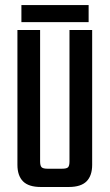

<svg xmlns="http://www.w3.org/2000/svg" viewBox="-20 -746 437 766"><path d="M257.2 -102V-626.2H347.7V-88.5Q347.7 -45.1 325.3 -22.5Q302.8 0 254.4 0H188.2V-72.9H227.5Q246 -72.9 251.6 -78.8Q257.2 -84.7 257.2 -102ZM140 -626.2V-102Q140 -84.7 146 -78.8Q152 -72.9 169.7 -72.9H201.1V0H142.8Q94.4 0 71.9 -22.5Q49.5 -45.1 49.5 -88.5V-626.2ZM65.4 -657.6V-725.7H333.6V-657.6Z"/></svg>

Font: Teko Variable Light
Style: Regular
Weight: 300
Designer: Manushi Parikh, Jonny Pinhorn
Foundry: Indian Type Foundry
Version: Version 3.000